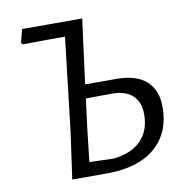

<svg xmlns="http://www.w3.org/2000/svg" viewBox="-74 -712 763 783"><g transform="rotate(-10 307.5 -320.0)"><path d="M163 0 190 -193 235 -579H160L60 -578L54 -585L68 -640H317L282 -373H413Q493 -373 535 -335.5Q577 -298 577 -228Q577 -120 506 -60Q435 0 307 0ZM260 -199 244 -58 345 -55Q419 -63 458.5 -103.5Q498 -144 498 -212Q498 -262 468.5 -289.5Q439 -317 383 -317L275 -316Z"/></g></svg>

Font: Alegreya Sans
Style: Italic
Weight: 400
Italic angle: -7°
Designer: Juan Pablo del Peral
Foundry: Huerta Tipografica
Version: Version 2.007